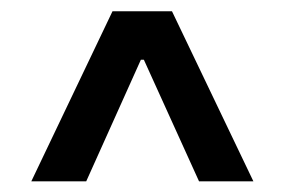

<svg xmlns="http://www.w3.org/2000/svg" viewBox="-20 -728 519 350"><path d="M226.6 -656.7H252V-619.1H226.6ZM37.1 -397.5 185.1 -707.5H293.5L441.9 -397.5H342.8L235.8 -633.3H243.2L137.2 -397.5Z"/></svg>

Font: Inter Cardless
Style: Medium
Weight: 500
Designer: Rasmus Andersson
Foundry: rsms
Version: Version 4.001;git-9221beed3